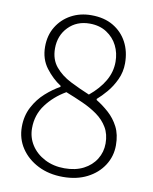

<svg xmlns="http://www.w3.org/2000/svg" viewBox="-84 -800 697 877"><g transform="rotate(10 264.0 -362.0)"><path d="M268 13Q203 13 152.5 -12.5Q102 -38 73 -81.5Q44 -125 44 -180Q44 -231 65.5 -272Q87 -313 120 -342.5Q153 -372 186 -390V-395Q147 -420 116 -461Q85 -502 85 -559Q85 -612 109.5 -652Q134 -692 175.5 -714.5Q217 -737 269 -737Q329 -737 371 -712Q413 -687 435.5 -644.5Q458 -602 458 -547Q458 -507 441.5 -471.5Q425 -436 402 -409Q379 -382 359 -365V-360Q389 -342 417.5 -316.5Q446 -291 464 -256Q482 -221 482 -171Q482 -120 455 -78Q428 -36 380 -11.5Q332 13 268 13ZM320 -378Q365 -415 389.5 -457Q414 -499 414 -546Q414 -587 397 -621Q380 -655 347 -676.5Q314 -698 268 -698Q208 -698 169.5 -658.5Q131 -619 131 -559Q131 -508 159 -474.5Q187 -441 230.5 -419Q274 -397 320 -378ZM268 -27Q319 -27 356 -46Q393 -65 413.5 -98Q434 -131 434 -171Q434 -214 415.5 -245Q397 -276 366.5 -298Q336 -320 297 -337.5Q258 -355 217 -371Q162 -339 126.5 -291.5Q91 -244 91 -182Q91 -139 113.5 -104Q136 -69 176.5 -48Q217 -27 268 -27Z"/></g></svg>

Font: Noto Sans JP ExtraLight
Style: Regular
Weight: 250
Designer: Ryoko NISHIZUKA  (kana, bopomofo & ideographs); Paul D. Hunt (Latin, Greek & Cyrillic); Sandoll Communications , Soo-you
Foundry: Adobe
Version: Version 2.004-H2;hotconv 1.0.118;makeotfexe 2.5.65603